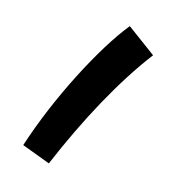

<svg xmlns="http://www.w3.org/2000/svg" viewBox="-52 -223 469 467"><g transform="rotate(10 182.5 10.5)"><path d="M97 192C160 73 231 -34 301 -111L233 -171C170 -106 81 33 28 159Z"/></g></svg>

Font: Noto Sans Arabic UI Md
Style: Regular
Weight: 500
Designer: Monotype Design Team, Nadine Chahine and Nizar Qandah
Foundry: Monotype Imaging Inc.
Version: Version 2.010